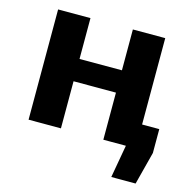

<svg xmlns="http://www.w3.org/2000/svg" viewBox="-97 -589 822 831"><g transform="rotate(15 314.5 -173.5)"><path d="M424 -107H620V0L582 147H473L499 0H424ZM208 -494V0H63V-494ZM407 -311V-211H202V-311ZM543 -494V0H398V-494Z"/></g></svg>

Font: Exo 2
Style: Bold
Weight: 700
Designer: Natanael Gama
Foundry: Natanael Gama
Version: Version 2.010